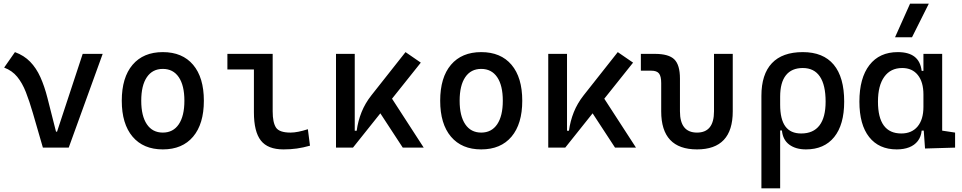

<svg xmlns="http://www.w3.org/2000/svg" viewBox="-20 -815 5313 1060"><path d="M216.8 0 286.1 -87.9H294.9L436.5 -517.6H546.9L359.4 0ZM216.8 0 161.6 -190.4Q142.6 -255.9 122.8 -306.4Q103 -356.9 75 -391.1Q46.9 -425.3 2.9 -441.9L62.5 -527.3Q112.8 -508.8 146.5 -474.1Q180.2 -439.5 202.9 -389.2Q225.6 -338.9 242.2 -273.4L301.8 -38.6Z M878.9 9.8Q771.5 9.8 711.9 -60.5Q652.3 -130.9 652.3 -258.8Q652.3 -387.2 711.9 -457.3Q771.5 -527.3 878.9 -527.3Q986.8 -527.3 1046.1 -457.3Q1105.5 -387.2 1105.5 -258.8Q1105.5 -130.9 1046.1 -60.5Q986.8 9.8 878.9 9.8ZM878.9 -83Q936 -83 967 -128.9Q998 -174.8 998 -258.8Q998 -343.3 967 -388.9Q936 -434.6 878.9 -434.6Q821.8 -434.6 790.8 -388.9Q759.8 -343.3 759.8 -258.8Q759.8 -174.8 790.8 -128.9Q821.8 -83 878.9 -83Z M1544.9 9.8Q1458.5 9.8 1420.2 -39.1Q1381.8 -87.9 1381.8 -195.3V-517.6H1485.4V-200.2Q1485.4 -138.7 1503.7 -110.8Q1522 -83 1584 -83Q1622.1 -83 1679.7 -101.6L1691.4 -10.7Q1653.8 0 1619.1 4.9Q1584.5 9.8 1544.9 9.8ZM1235.4 -431.6V-517.6H1390.6V-431.6Z M1928.7 0 1910.2 -93.3H1949.2Q1956.5 -147 1976.1 -195.8Q1995.6 -244.6 2030.3 -288.6L2218.8 -527.3L2303.2 -469.2ZM1835 0V-517.6H1938.5V-52.2L1928.7 0ZM2203.6 0 2054.2 -228.5 2127 -296.9 2319.3 0Z M2636.7 9.8Q2529.3 9.8 2469.7 -60.5Q2410.2 -130.9 2410.2 -258.8Q2410.2 -387.2 2469.7 -457.3Q2529.3 -527.3 2636.7 -527.3Q2744.6 -527.3 2804 -457.3Q2863.3 -387.2 2863.3 -258.8Q2863.3 -130.9 2804 -60.5Q2744.6 9.8 2636.7 9.8ZM2636.7 -83Q2693.8 -83 2724.9 -128.9Q2755.9 -174.8 2755.9 -258.8Q2755.9 -343.3 2724.9 -388.9Q2693.8 -434.6 2636.7 -434.6Q2579.6 -434.6 2548.6 -388.9Q2517.6 -343.3 2517.6 -258.8Q2517.6 -174.8 2548.6 -128.9Q2579.6 -83 2636.7 -83Z M3100.6 0 3082 -93.3H3121.1Q3128.4 -147 3147.9 -195.8Q3167.5 -244.6 3202.1 -288.6L3390.6 -527.3L3475.1 -469.2ZM3006.8 0V-517.6H3110.4V-52.2L3100.6 0ZM3375.5 0 3226.1 -228.5 3298.8 -296.9 3491.2 0Z M3828.1 9.8Q3630.4 9.8 3630.4 -200.2V-356.4Q3630.4 -394 3618.2 -409.4Q3606 -424.8 3575.7 -424.8H3518.1V-517.6H3595.2Q3671.9 -517.6 3702.9 -487.1Q3733.9 -456.5 3733.9 -380.9V-200.2Q3733.9 -83 3828.1 -83Q3921.9 -83 3921.9 -200.2V-517.6H4025.4V-200.2Q4025.4 9.8 3828.1 9.8Z M4429.7 9.8Q4373 9.8 4337.4 -16.6Q4301.8 -43 4296.9 -94.7H4252L4287.1 -237.3Q4287.1 -156.7 4315.7 -117.4Q4344.2 -78.1 4403.3 -78.1Q4470.2 -78.1 4504.2 -122.6Q4538.1 -167 4538.1 -253.9Q4538.1 -345.7 4506.3 -392.6Q4474.6 -439.5 4412.1 -439.5Q4350.6 -439.5 4318.8 -399.4Q4287.1 -359.4 4287.1 -281.2L4183.6 -285.6Q4183.6 -404.8 4241.5 -466.1Q4299.3 -527.3 4412.1 -527.3Q4524.9 -527.3 4582.8 -458Q4640.6 -388.7 4640.6 -253.9Q4640.6 -126.5 4585.4 -58.3Q4530.3 9.8 4429.7 9.8ZM4183.6 224.6V-285.6H4287.1V224.6Z M4930.7 9.8Q4832.5 9.8 4778.6 -58.3Q4724.6 -126.5 4724.6 -253.9Q4724.6 -384.3 4780 -455.8Q4835.4 -527.3 4936.5 -527.3Q4996.6 -527.3 5029.3 -501.7Q5062 -476.1 5068.4 -423.8H5108.4L5078.1 -293Q5078.1 -362.3 5047.1 -400.9Q5016.1 -439.5 4960.9 -439.5Q4897 -439.5 4862.1 -391.1Q4827.1 -342.8 4827.1 -253.9Q4827.1 -78.1 4956.1 -78.1Q5013.7 -78.1 5045.9 -116.7Q5078.1 -155.3 5078.1 -224.6V-252L5113.3 -93.8H5068.4Q5064.9 -59.6 5046.9 -36.4Q5028.8 -13.2 4999.3 -1.7Q4969.7 9.8 4930.7 9.8ZM5086.9 4.9 5078.1 -119.1V-239.3L5181.6 -210V-93.8L5252.9 -83V0ZM5078.1 -146.5V-517.6H5181.6V-175.8ZM4921.4 -609.4 5004.4 -794.9H5107.9L5015.1 -609.4Z"/></svg>

Font: Cascadia Mono
Style: Regular
Weight: 400
Monospace: yes
Designer: Aaron Bell
Foundry: Saja Typeworks
Version: Version 2404.023